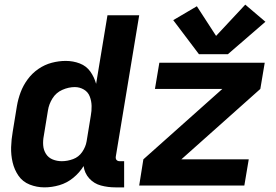

<svg xmlns="http://www.w3.org/2000/svg" viewBox="-20 -801 1192 829"><path d="M839 -567H964L1126 -707L1039 -781L913 -646L830 -774L728 -714ZM172 8Q204 8 236.5 -1.5Q269 -11 296 -33Q323 -55 341 -84Q345 -53 365.5 -30.5Q386 -8 416 0Q446 8 478 8H516V-105H496Q491 -105 486.5 -107.5Q482 -110 480.5 -115Q479 -120 480 -125L581 -735H444L395 -439Q387 -468 370 -492Q353 -516 324.5 -527Q296 -538 264 -538Q234 -538 203.5 -530Q173 -522 146 -503.5Q119 -485 99.5 -458.5Q80 -432 69 -402.5Q58 -373 53 -343L35 -233Q29 -199 28 -165.5Q27 -132 34.5 -100Q42 -68 60 -42Q78 -16 108.5 -4Q139 8 172 8ZM581 0H1035L1054 -113H763L1104 -417L1123 -530H668L649 -417H940L599 -113ZM247 -105Q226 -105 207.5 -112.5Q189 -120 178.5 -136.5Q168 -153 166.5 -173.5Q165 -194 169 -214L187 -324Q191 -351 206.5 -376Q222 -401 249 -413Q276 -425 303 -425Q324 -425 342 -414.5Q360 -404 367.5 -384.5Q375 -365 375.5 -343.5Q376 -322 372 -301L354 -191Q350 -167 335 -145Q320 -123 295.5 -114Q271 -105 247 -105Z"/></svg>

Font: Iosevka Sparkle Extrabold
Style: Italic
Weight: 800
Italic angle: -9°
Designer: Belleve Invis
Foundry: Belleve Invis
Version: Version 4.5.0; ttfautohint (v1.8.3)